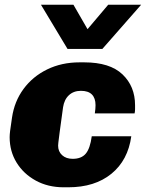

<svg xmlns="http://www.w3.org/2000/svg" viewBox="-20 -786 640 816"><path d="M251 10Q184 10 132 -18.5Q80 -47 50.5 -95Q21 -143 21 -203Q21 -214 23 -230Q25 -246 31 -286Q41 -355 80 -408Q119 -461 180.5 -491Q242 -521 318 -521H338Q447 -521 500.5 -470Q554 -419 554 -339V-322Q554 -313 552 -304H383Q386 -324 386 -339Q386 -369 370.5 -384.5Q355 -400 324 -400Q293 -400 273 -381.5Q253 -363 248 -330Q238 -258 233.5 -224Q229 -190 228 -180Q227 -170 227 -167Q227 -142 244 -126.5Q261 -111 289 -111Q326 -111 344.5 -133Q363 -155 370 -207H538Q524 -105 453.5 -47.5Q383 10 270 10ZM580 -766 415 -578H267L154 -766H292L352 -662L440 -766Z"/></svg>

Font: Chivo Mono Medium Black
Style: Italic
Weight: 900
Italic angle: -8.05°
Monospace: yes
Version: Version 1.008